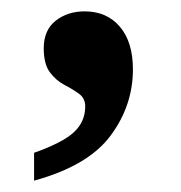

<svg xmlns="http://www.w3.org/2000/svg" viewBox="-20 -164 319 338"><path d="M40 105Q71 94 91 82.5Q111 71 120.5 56.5Q130 42 130 23Q130 9 119 1Q108 -7 93.5 -14.5Q79 -22 68 -36.5Q57 -51 57 -79Q57 -111 78 -127.5Q99 -144 129 -144Q168 -144 191 -117Q214 -90 214 -42Q214 22 174.5 75Q135 128 40 154Z"/></svg>

Font: Noto Rashi Hebrew SemiBold
Style: Regular
Weight: 600
Version: Version 1.006